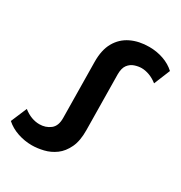

<svg xmlns="http://www.w3.org/2000/svg" viewBox="-205 -830 903 960"><g transform="rotate(30 247.0 -350.0)"><path d="M116 10Q74 10 34 -3.5Q-6 -17 -35 -43L4 -135Q27 -117 50 -108.5Q73 -100 96 -100Q132 -100 158.5 -120.5Q185 -141 184 -188L180 -507Q179 -577 204.5 -621.5Q230 -666 275.5 -688Q321 -710 380 -710Q423 -710 462 -696.5Q501 -683 529 -657L491 -564Q468 -582 444.5 -590.5Q421 -599 400 -599Q381 -599 360 -592Q339 -585 325 -566.5Q311 -548 311 -512L315 -193Q316 -131 297 -91Q278 -51 248 -29Q218 -7 182.5 1.5Q147 10 116 10Z"/></g></svg>

Font: Montserrat Thin SemiBold
Style: Regular
Weight: 600
Version: Version 9.000